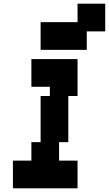

<svg xmlns="http://www.w3.org/2000/svg" viewBox="-20 -1020 590 1040"><path d="M250 -500H200V-250H150V-150H50V0H400V-150H300V-250H350V-500H400V-700H150V-550H250ZM200 -750H450V-850H550V-1000H400V-900H200Z"/></svg>

Font: LS-VG5000 Bold Shifted
Style: Regular
Weight: 400
Designer: Justin Bihan, 2021
Foundry: Justin Bihan, 2021
Version: Version 1.000;Glyphs 3.1.2 (3151)